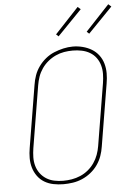

<svg xmlns="http://www.w3.org/2000/svg" viewBox="-63 -1008 726 1062"><g transform="rotate(-5 300.0 -477.0)"><path d="M246 8Q218 8 190.5 2.5Q163 -3 140.5 -16.5Q118 -30 102.5 -51.5Q87 -73 79.5 -98.5Q72 -124 72 -152Q72 -180 77 -208L134 -553Q138 -580 147 -605.5Q156 -631 172.5 -654Q189 -677 211 -695Q233 -713 258.5 -723.5Q284 -734 310.5 -740Q337 -746 363 -746Q391 -746 418 -739Q445 -732 467.5 -718.5Q490 -705 506 -684Q522 -663 529.5 -637Q537 -611 537 -583Q537 -555 532 -527L475 -182Q471 -155 462 -129.5Q453 -104 437 -81Q421 -58 398.5 -40Q376 -22 350.5 -11Q325 0 298.5 4Q272 8 246 8Q246 8 246 8Q246 8 246 8ZM246 -11Q270 -11 294 -15Q318 -19 341.5 -29Q365 -39 385 -55.5Q405 -72 419.5 -93Q434 -114 442.5 -137.5Q451 -161 455 -185L512 -530Q516 -555 516.5 -580Q517 -605 510.5 -628.5Q504 -652 490 -671Q476 -690 455.5 -702Q435 -714 410.5 -719Q386 -724 361 -724Q336 -724 312.5 -720Q289 -716 266 -705.5Q243 -695 223 -678.5Q203 -662 188.5 -641Q174 -620 166 -597Q158 -574 154 -550L97 -205Q93 -180 92.5 -155Q92 -130 98.5 -107Q105 -84 119 -65Q133 -46 153 -33.5Q173 -21 197 -16Q221 -11 246 -11ZM460 -809 447 -821 579 -962 595 -948ZM290 -809 277 -821 409 -962 425 -948Z"/></g></svg>

Font: Iosevka Slab ThExObl
Style: Regular
Weight: 100
Width: 7
Italic angle: -9°
Monospace: yes
Designer: Belleve Invis
Foundry: Belleve Invis
Version: Version 11.1.1; ttfautohint (v1.8.3)